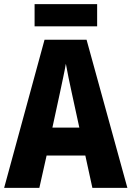

<svg xmlns="http://www.w3.org/2000/svg" viewBox="-20 -907 635 927"><path d="M449 -887H147V-780H449ZM426 0H595L398 -715H195L0 0H170L205 -156H392ZM326 -461 363 -291H233L270 -462C278 -501 292 -563 298 -599C305 -559 316 -507 326 -461Z"/></svg>

Font: Noto Sans Gurmukhi Condensed ExtraBold
Style: Regular
Weight: 800
Width: 3
Designer: Jelle Bosma - Monotype Design Team
Foundry: Monotype Imaging Inc.
Version: Version 2.004